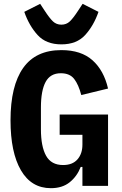

<svg xmlns="http://www.w3.org/2000/svg" viewBox="-20 -972 640 1004"><path d="M411 -99H402Q383 -50 344.5 -19Q306 12 246 12Q144 12 89.5 -81.5Q35 -175 35 -343Q35 -523 101 -616.5Q167 -710 301 -710Q404 -710 463.5 -657Q523 -604 545 -509L405 -475Q391 -529 368 -559Q345 -589 298 -589Q243 -589 218.5 -543.5Q194 -498 194 -410V-296Q194 -206 221 -157.5Q248 -109 310 -109Q359 -109 385 -138.5Q411 -168 411 -216V-267H292V-373H545V0H411ZM107 -910 190 -952 211 -920 213 -917Q239 -877 257 -860Q275 -843 301 -843Q327 -843 345 -860Q363 -877 389 -917L391 -920L412 -952L495 -910Q470 -838 425.5 -789Q381 -740 301 -740Q221 -740 176.5 -789Q132 -838 107 -910Z"/></svg>

Font: iA Writer Mono V
Style: Regular
Weight: 400
Designer: Mike Abbink, Paul van der Laan, Pieter van Rosmalen
Foundry: Bold Monday
Version: Version 2.000